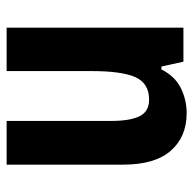

<svg xmlns="http://www.w3.org/2000/svg" viewBox="-22 -574 596 593"><g transform="rotate(90 276.5 -278.0)"><path d="M330 -556Q403 -556 446 -507Q489 -458 489 -360V0H354V-323Q354 -381 339.5 -410.5Q325 -440 288 -440Q238 -440 219 -398Q200 -356 200 -262V0H66V-546H171L186 -478H195Q216 -520 252.5 -538Q289 -556 330 -556Z"/></g></svg>

Font: Noto Sans Sinhala UI Condensed
Style: Bold
Weight: 700
Width: 3
Designer: Jelle Bosma - Monotype Design Team
Foundry: Monotype Imaging Inc.
Version: Version 2.006; ttfautohint (v1.8.4.7-5d5b)